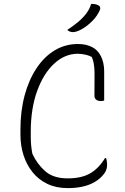

<svg xmlns="http://www.w3.org/2000/svg" viewBox="-20 -946 640 986"><path d="M327 20Q268 20 222.5 -2Q177 -24 146.5 -62.5Q116 -101 100.5 -150Q85 -199 85 -254V-281Q85 -376 106.5 -456Q128 -536 167.5 -595.5Q207 -655 261 -687.5Q315 -720 380 -720Q402 -720 420 -716Q438 -712 452.5 -704.5Q467 -697 478 -686Q490 -674 498 -658Q506 -642 510.5 -622.5Q515 -603 515 -580Q515 -543 515 -505.5Q515 -468 515 -430Q512 -429 508.5 -428Q505 -427 500 -427Q482 -427 473.5 -434.5Q465 -442 465 -453Q465 -518 465.5 -557.5Q466 -597 460.5 -624.5Q455 -652 437 -680L476 -638Q448 -658 424 -664Q400 -670 380 -670Q313 -670 258 -619Q203 -568 170.5 -478Q138 -388 138 -270V-247Q138 -219 140 -199Q142 -179 146 -157Q170 -104 212 -67Q254 -30 327 -30Q399 -30 443.5 -56Q488 -82 519 -134H525Q526 -130 527 -126Q528 -122 528.5 -117.5Q529 -113 529.5 -109Q530 -105 530 -101Q530 -82 523 -67.5Q516 -53 502 -39Q482 -19 456.5 -6Q431 7 399 13.5Q367 20 327 20ZM448 -926Q455 -926 460.5 -925.5Q466 -925 471 -924Q476 -923 482 -920Q492 -916 494 -909Q496 -902 493 -895Q487 -881 477.5 -866.5Q468 -852 454.5 -838.5Q441 -825 425.5 -813Q410 -801 392 -792Q382 -787 372 -784Q362 -781 354 -781Q350 -781 345 -782Q340 -783 335 -785.5Q330 -788 325 -792Q357 -813 382 -834Q407 -855 424 -878Q441 -901 448 -926Z"/></svg>

Font: Recursive Casual Light
Style: Regular
Weight: 300
Version: Version 1.047